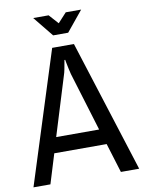

<svg xmlns="http://www.w3.org/2000/svg" viewBox="-94 -917 735 982"><g transform="rotate(-10 273.5 -426.5)"><path d="M-1 0 217 -686H330L548 0H453L406 -153H134L87 0ZM158 -233H381L288 -538Q285 -550 281 -568Q277 -586 274.5 -600Q272 -614 272 -614H268Q268 -614 265.5 -599.5Q263 -585 259.5 -567Q256 -549 252 -538ZM233 -748 148 -853H228L272 -804L317 -853H397L311 -748Z"/></g></svg>

Font: Archivo Narrow
Style: Regular
Weight: 400
Designer: Hector Gatti
Foundry: Omnibus-Type
Version: Version 3.002